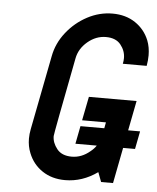

<svg xmlns="http://www.w3.org/2000/svg" viewBox="-50 -704 616 752"><g transform="rotate(5 258.5 -328.0)"><path d="M233.4 4.9Q181.6 4.9 144 -20.3Q106.4 -45.4 89.4 -88.4Q78.6 -114.7 78.6 -145Q78.6 -163.1 82.5 -182.6L139.2 -473.6Q148.9 -525.4 182.6 -568.1Q216.3 -610.8 263.7 -636Q311 -661.1 362.8 -661.1Q414.6 -661.1 452.1 -636Q489.7 -610.8 506.8 -568.4Q517.1 -542 517.1 -510.3Q517.1 -490.7 513.2 -468.8H419.4Q421.9 -480.5 421.9 -491.2Q421.9 -520 402.8 -543.7Q383.8 -567.4 344.7 -567.4Q305.7 -567.4 272.9 -539.8Q240.2 -512.2 232.9 -473.6Q174.3 -171.9 174.3 -163.1Q174.3 -136.7 193.4 -112.8Q212.4 -88.9 251.5 -88.9Q290.5 -88.9 323.2 -116.7Q336.9 -127.4 345.7 -140.6H261.7L275.4 -210.9H369.1L373.5 -234.4H279.8L298.3 -328.1H485.8L462.9 -210.9H509.8L496.1 -140.6H449.2L421.9 0H375L360.8 -37.6Q301.3 4.9 233.4 4.9Z"/></g></svg>

Font: Lambda
Style: Italic
Weight: 400
Italic angle: -11°
Designer: GGBotNet
Version: 0.22